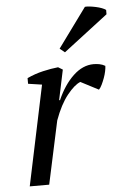

<svg xmlns="http://www.w3.org/2000/svg" viewBox="-54 -807 554 846"><g transform="rotate(-5 223.0 -383.5)"><path d="M305 -439Q279 -429 246.5 -388.5Q214 -348 189 -279L129 0H43L136 -442L75 -451V-476Q109 -492 146 -500.5Q183 -509 213 -512L233 -500L205 -367H209Q238 -433 280 -472.5Q322 -512 370 -512Q383 -512 396 -509.5Q409 -507 421 -500Q421 -491 418 -476.5Q415 -462 409.5 -447Q404 -432 397.5 -418.5Q391 -405 384 -398ZM354 -767Q362 -768 375 -766.5Q388 -765 402 -762Q416 -759 428 -754.5Q440 -750 446 -745V-726L249 -575L227 -593Z"/></g></svg>

Font: PTSerifItalic
Style: Italic
Weight: 400
Italic angle: -12°
Designer: A.Korolkova, O.Umpeleva, V.Yefimov
Foundry: ParaType Ltd
Version: Version 1.000W OFL